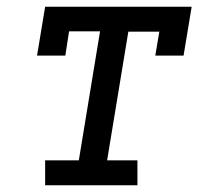

<svg xmlns="http://www.w3.org/2000/svg" viewBox="-20 -550 640 570"><path d="M114 0V-74H214L277 -457H185L174 -385H90L114 -530H549L525 -385H441L453 -456H361L298 -74H388V0Z"/></svg>

Font: Iosevka Slab Extended Oblique
Style: Regular
Weight: 400
Width: 7
Italic angle: -9°
Monospace: yes
Designer: Belleve Invis
Foundry: Belleve Invis
Version: Version 11.1.0; ttfautohint (v1.8.3)